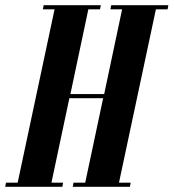

<svg xmlns="http://www.w3.org/2000/svg" viewBox="-83 -719 668 739"><path d="M85 -699H305L302 -683H257L188 -357H318L387 -683H342L345 -699H565L562 -683H517L375 -16H420L417 0H197L200 -16H245L314 -341H184L115 -16H160L157 0H-63L-60 -16H-15L127 -683H82Z"/></svg>

Font: Emberly Black
Style: Italic
Weight: 900
Italic angle: -12°
Designer: Rajesh Rajput
Foundry: Rajesh Rajput
Version: Version 1.000